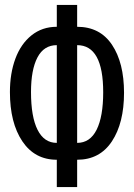

<svg xmlns="http://www.w3.org/2000/svg" viewBox="-20 -744 540 774"><path d="M209 -100Q120 -100 70 -174.5Q20 -249 20 -373Q20 -448 42 -507.5Q64 -567 107 -601.5Q150 -636 209 -636V-724H291V-636Q383 -636 431.5 -563.5Q480 -491 480 -370Q480 -248 431 -174Q382 -100 291 -100V10H209ZM209 -562Q157 -562 131 -512.5Q105 -463 105 -373Q105 -273 131.5 -220.5Q158 -168 209 -168ZM396 -372Q396 -562 291 -562V-168Q343 -168 369.5 -221Q396 -274 396 -372Z"/></svg>

Font: Noto Sans Mono UI Cond
Style: Regular
Weight: 400
Width: 3
Monospace: yes
Designer: Monotype Design team
Foundry: Monotype Imaging Inc.
Version: Version 1.000